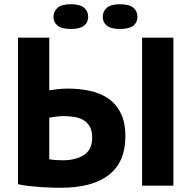

<svg xmlns="http://www.w3.org/2000/svg" viewBox="-20 -878 905 908"><path d="M652 -700H800V0H652ZM65 -700H213V-451Q224 -453 249.5 -456Q275 -459 301 -459Q355 -459 404.5 -448.5Q454 -438 491.5 -412.5Q529 -387 551 -343Q573 -299 573 -233Q573 -112 495 -51Q417 10 267 10Q252 10 228 9.5Q204 9 176 7Q148 5 119 2Q90 -1 65 -7ZM277 -120Q338 -120 377 -145Q416 -170 416 -228Q416 -259 405 -278.5Q394 -298 375.5 -309.5Q357 -321 331.5 -325Q306 -329 278 -329Q271 -329 261.5 -328Q252 -327 242.5 -326Q233 -325 225 -323.5Q217 -322 213 -321V-125Q238 -120 277 -120ZM233 -798Q233 -825 252.5 -841.5Q272 -858 316 -858Q358 -858 377.5 -841.5Q397 -825 397 -798Q397 -772 377.5 -756.5Q358 -741 316 -741Q272 -741 252.5 -756.5Q233 -772 233 -798ZM466 -798Q466 -825 485.5 -841.5Q505 -858 547 -858Q591 -858 610.5 -841.5Q630 -825 630 -798Q630 -772 610.5 -756.5Q591 -741 547 -741Q505 -741 485.5 -756.5Q466 -772 466 -798Z"/></svg>

Font: PT Sans Caption
Style: Bold
Weight: 700
Designer: A.Korolkova, O.Umpeleva, V.Yefimov
Foundry: ParaType Ltd
Version: Version 2.003W OFL